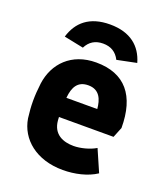

<svg xmlns="http://www.w3.org/2000/svg" viewBox="-134 -804 783 906"><g transform="rotate(20 258.0 -351.0)"><path d="M287 10C346 10 409 -4 454 -34L406 -144C375 -125 329 -114 296 -114C245 -114 192 -133 186 -202C186 -208 185 -213 185 -219H459L480 -271C480 -433 408 -521 263 -521C139 -521 64 -442 50 -338C46 -305 44 -277 44 -249C44 -221 46 -195 50 -163C66 -64 153 10 287 10ZM263 -712C160 -712 104 -662 81 -585L179 -565C196 -599 224 -616 263 -616C302 -616 330 -599 347 -565L445 -585C423 -662 366 -712 263 -712ZM187 -316C192 -373 213 -407 265 -407C322 -407 338 -362 342 -316Z"/></g></svg>

Font: Finlandica
Style: Bold
Weight: 700
Designer: Niklas Ekholm, Juho Hiilivirta, Jaakko Suomalainen
Foundry: Helsinki Type Studio
Version: Version 2.000;Glyphs 3.2 (3202)